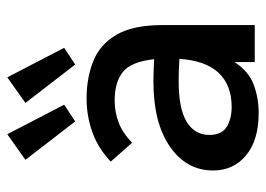

<svg xmlns="http://www.w3.org/2000/svg" viewBox="-124 -612 747 540"><g transform="rotate(-90 250.0 -342.5)"><path d="M202 11Q125 11 82.5 -24.5Q40 -60 40 -117Q40 -192 107 -238.5Q174 -285 290 -285Q303 -285 319 -284.5Q335 -284 353 -283Q346 -348 317 -371Q288 -394 237 -394Q205 -394 175.5 -383Q146 -372 118 -345L65 -405Q103 -441 148.5 -457Q194 -473 242 -473Q301 -473 348 -454Q395 -435 422 -388.5Q449 -342 449 -259V0H345V-57Q319 -17 281.5 -3Q244 11 202 11ZM140 -128Q140 -93 162.5 -79Q185 -65 219 -65Q280 -65 314.5 -101.5Q349 -138 354 -212Q338 -213 321 -213.5Q304 -214 291 -214Q214 -214 177 -191.5Q140 -169 140 -128ZM178 -505 70 -645 142 -696 225 -536ZM338 -505 230 -645 302 -696 385 -536Z"/></g></svg>

Font: Inconsolata SemiBold
Style: Regular
Weight: 600
Monospace: yes
Designer: Raph Levien, Cyreal, Brenton Simpson
Foundry: Raph Levien, Cyreal, Google
Version: Version 3.100; ttfautohint (v1.8.4.7-5d5b)